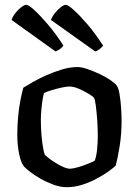

<svg xmlns="http://www.w3.org/2000/svg" viewBox="-20 -779 578 799"><path d="M258 0Q231 0 202.5 -10.5Q174 -21 148.5 -35.5Q123 -50 104.5 -64.5Q86 -79 80 -86Q68 -100 60 -136.5Q52 -173 52 -218Q52 -258 55.5 -294.5Q59 -331 65 -362Q71 -393 77 -414Q91 -423 116.5 -437.5Q142 -452 173.5 -466Q205 -480 238.5 -490Q272 -500 302 -500Q320 -500 344.5 -491.5Q369 -483 394.5 -471Q420 -459 439 -446Q458 -433 465 -424Q473 -414 477.5 -387Q482 -360 484 -329.5Q486 -299 486 -277Q486 -222 478 -171Q470 -120 461 -89Q449 -78 427.5 -63Q406 -48 378.5 -33.5Q351 -19 320 -9.5Q289 0 258 0ZM270 -77Q284 -77 306 -83.5Q328 -90 347.5 -98Q367 -106 374 -110Q381 -127 384 -156.5Q387 -186 387 -212Q387 -245 384.5 -280Q382 -315 378.5 -341Q375 -367 371 -372Q368 -377 350 -388Q332 -399 309.5 -409Q287 -419 269 -419Q258 -419 236.5 -414.5Q215 -410 194 -403.5Q173 -397 163 -392Q160 -382 157 -362.5Q154 -343 152 -321Q150 -299 150 -280Q150 -244 153 -212.5Q156 -181 160 -160Q164 -139 167 -134Q170 -131 182 -121.5Q194 -112 210 -102Q226 -92 242.5 -84.5Q259 -77 270 -77ZM211 -565 28 -696Q33 -711 44.5 -725.5Q56 -740 69 -749.5Q82 -759 89 -759Q99 -759 123 -737Q147 -715 179.5 -677Q212 -639 244 -589Q240 -583 231 -576Q222 -569 211 -565ZM376 -565 192 -696Q197 -710 208.5 -724.5Q220 -739 233 -749Q246 -759 254 -759Q263 -759 287.5 -737Q312 -715 344.5 -677Q377 -639 409 -589Q405 -583 395 -575Q385 -567 376 -565Z"/></svg>

Font: Texturina Medium
Style: Regular
Weight: 500
Designer: Guillermo Torres Carreño
Foundry: Omnibus-Type
Version: Version 1.003